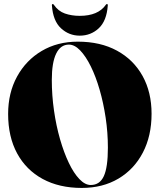

<svg xmlns="http://www.w3.org/2000/svg" viewBox="-20 -915 786 945"><path d="M363 -710Q474.5 -710 556 -665.5Q637.5 -621 681.8 -541Q726 -461 726 -355Q726 -246 683 -163.8Q640 -81.5 562.8 -35.8Q485.5 10 382.5 10Q271.5 10 190 -34.2Q108.5 -78.5 64.2 -160.2Q20 -242 20 -354Q20 -458 64 -538.2Q108 -618.5 185.2 -664.2Q262.5 -710 363 -710ZM511 -188Q511 -262.5 500 -335.8Q489 -409 470.2 -473.8Q451.5 -538.5 426.8 -588.5Q402 -638.5 374.5 -667Q347 -695.5 319 -695.5Q278 -695.5 256.5 -651.2Q235 -607 235 -522Q235 -445.5 245.8 -370.8Q256.5 -296 275.5 -230Q294.5 -164 318.8 -113.2Q343 -62.5 370.8 -33.5Q398.5 -4.5 426.5 -4.5Q471 -4.5 491 -48Q511 -91.5 511 -188ZM372.5 -837Q463 -837 501 -891.5Q503 -895 506 -895Q511.5 -895 510.5 -888Q505 -812 466 -775.8Q427 -739.5 372.5 -739.5Q319.5 -739.5 280.2 -775.8Q241 -812 235.5 -888Q234.5 -895 240 -895Q243 -895 245 -891.5Q266.5 -860 299.5 -848.5Q332.5 -837 372.5 -837Z"/></svg>

Font: Fraunces 144pt S000 Black
Style: Regular
Weight: 900
Version: Version 1.000; ttfautohint (v1.8.3)